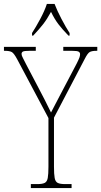

<svg xmlns="http://www.w3.org/2000/svg" viewBox="-29 -951 512 971"><path d="M127 0V-20H160Q185 -20 197 -26Q209 -32 212.5 -51Q216 -70 216 -108V-354L58 -651Q42 -681 31 -687.5Q20 -694 -5 -694H-9V-714H152V-694H120Q93 -694 86.5 -690Q80 -686 80 -678Q80 -670 87 -657.5Q94 -645 103 -626L165 -508Q182 -476 198 -444.5Q214 -413 229 -382Q237 -397 248.5 -419.5Q260 -442 277 -474L359 -630Q369 -650 372.5 -659.5Q376 -669 376 -677Q376 -685 369 -689.5Q362 -694 336 -694H291V-714H463V-694H459Q436 -694 425 -688Q414 -682 399 -652L244 -356V-108Q244 -70 247.5 -51Q251 -32 263 -26Q275 -20 300 -20H333V0ZM133 -784Q152 -813 174.5 -855Q197 -897 208 -931H247Q260 -897 282 -855Q304 -813 323 -784V-771H317Q286 -803 266.5 -828.5Q247 -854 229 -891Q209 -854 189 -828.5Q169 -803 139 -771H133Z"/></svg>

Font: Noto Serif Thai Condensed Thin
Style: Regular
Weight: 100
Width: 3
Designer: Monotype Design Team
Foundry: Monotype Imaging Inc.
Version: Version 2.001; ttfautohint (v1.8.4.7-5d5b)